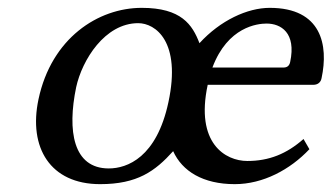

<svg xmlns="http://www.w3.org/2000/svg" viewBox="-20 -459 845 489"><path d="M753 -105C710 -67 665 -49 610 -49C554 -49 477 -94 509 -243H778C789 -243 797 -249 799 -260C817 -344 799 -439 667 -439C610 -439 541 -407 488 -349C470 -396 442 -439 341 -439C230 -439 111 -362 78 -206C52 -83 108 10 235 10C330 10 375 -23 421 -74C444 -23 497 10 578 10C650 10 719 -27 768 -79ZM174 -237C189 -306 247 -400 332 -400C376 -400 442 -353 409 -199C379 -58 304 -30 257 -30C166 -30 151 -126 174 -237ZM521 -287C560 -391 636 -399 659 -399C695 -399 735 -376 719 -301C717 -292 712 -287 702 -287Z"/></svg>

Font: Libertinus Sans
Style: Italic
Weight: 400
Italic angle: -12°
Designer: Philipp H. Poll, Khaled Hosny
Foundry: Caleb Maclennan
Version: Version 7.050;RELEASE